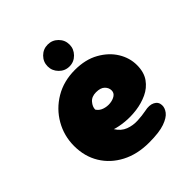

<svg xmlns="http://www.w3.org/2000/svg" viewBox="-179 -753 868 868"><g transform="rotate(-45 255.0 -319.0)"><path d="M276 0Q201 0 144.5 -29.5Q88 -59 56.5 -110.5Q25 -162 25 -229Q25 -294 56.5 -349Q88 -404 143.5 -437Q199 -470 271 -470Q338 -470 386 -443Q434 -416 459.5 -374.5Q485 -333 485 -287Q485 -241 464 -211.5Q443 -182 409.5 -166.5Q376 -151 338 -146Q300 -141 265 -144.5Q230 -148 206 -156Q224 -127 251.5 -116.5Q279 -106 309.5 -107.5Q340 -109 365 -114Q396 -121 416 -111Q436 -101 437 -79Q438 -61 424.5 -43Q411 -25 376 -12.5Q341 0 276 0ZM209 -278Q219 -262 238 -255.5Q257 -249 276.5 -251Q296 -253 309.5 -262Q323 -271 323 -287Q323 -304 309.5 -317.5Q296 -331 267 -331Q239 -331 224 -313.5Q209 -296 209 -278ZM265 -498Q236 -498 215.5 -519Q195 -540 195 -568Q195 -597 215.5 -617.5Q236 -638 265 -638Q294 -638 314.5 -617.5Q335 -597 335 -568Q335 -540 314.5 -519Q294 -498 265 -498Z"/></g></svg>

Font: Cherry Bomb One
Style: Regular
Weight: 400
Designer: satsuyako
Foundry: satsuyako
Version: Version 4.100; ttfautohint (v1.8.3)